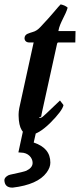

<svg xmlns="http://www.w3.org/2000/svg" viewBox="-29 -587 365 877"><path d="M105 -393H125L124 -390L59 -93C57 -82 56 -73 56 -66V-58C57 0 75 29 109 29C134 28 164 10 200 -25C237 -62 258 -90 261 -107L245 -128L183 -69C170 -56 161 -49 157 -49C153 -49 150 -49 149 -50V-51L159 -54C160 -59 161 -68 164 -80L231 -384C232 -390 234 -393 237 -393H315L316 -445H238V-447C244 -483 271 -518 280 -552C273 -559 262 -564 248 -567C243 -562 233 -551 219 -534C205 -517 184 -494 156 -464C145 -452 133 -444 121 -441C104 -435 84 -433 83 -413C83 -401 91 -393 105 -393ZM120 157C120 172 110 184 91 193C84 196 60 202 17 211C6 213 -9 224 -9 236C-8 259 4 270 28 270H29C105 261 157 238 184 201C195 186 201 171 201 156C201 111 176 81 125 64L141 -7H80L55 109L67 110C100 110 120 134 120 157Z"/></svg>

Font: fbb
Style: Bold Italic
Weight: 700
Italic angle: -12°
Designer: David J. Perry, Michael Sharpe
Version: Version 0.991